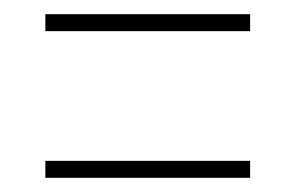

<svg xmlns="http://www.w3.org/2000/svg" viewBox="-20 -452 415 271"><path d="M44 -408V-432H333V-408ZM44 -201V-225H333V-201Z"/></svg>

Font: Inconsolata Condensed ExtraLight
Style: Regular
Weight: 200
Width: 3
Monospace: yes
Designer: Raph Levien, Cyreal, Brenton Simpson
Foundry: Raph Levien, Cyreal, Google
Version: Version 3.100; ttfautohint (v1.8.4.7-5d5b)